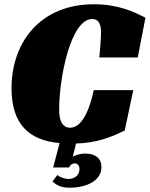

<svg xmlns="http://www.w3.org/2000/svg" viewBox="-20 -665 701 899"><path d="M604 -243H419C390 -111 349 -67 308 -67C259 -67 257 -128 257 -155C257 -293 309 -576 412 -576C450 -576 453 -535 453 -514C453 -484 448 -424 445 -396H625L661 -582C610 -608 537 -645 419 -645C170 -645 34 -468 34 -252C34 -84 115 -8 259 5L229 119H304C309 104 322 100 330 100C342 100 352 109 352 126C352 163 320 173 301 173C283 173 255 163 249 154L226 184C243 201 264 214 307 214C376 214 455 186 455 117C455 77 427 54 379 54C350 54 329 65 321 68L336 7C435 4 501 -23 564 -54Z"/></svg>

Font: Racing Sans One
Style: Regular
Weight: 400
Designer: Pablo Impallari, Rodrigo Fuenzalida
Foundry: Pablo Impallari, Rodrigo Fuenzalida
Version: Version 1.001